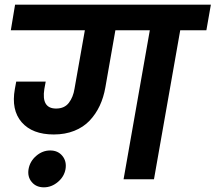

<svg xmlns="http://www.w3.org/2000/svg" viewBox="-20 -760 914 814"><path d="M503.9 0 615.2 -631.8H469.2L426.8 -390.1Q419.4 -347.2 402.8 -311.8Q386.2 -276.4 359.9 -248.5Q333.5 -220.7 294.7 -205.3Q255.9 -189.9 208 -189.9Q117.2 -189.9 72 -241.7Q26.9 -293.5 43 -382.8Q43.9 -387.7 45.9 -398.4Q47.9 -409.2 48.8 -414.1H173.8L168 -382.8Q154.8 -299.8 217.8 -299.8Q253.4 -299.8 272 -324.2Q290.5 -348.6 295.9 -383.8L339.8 -631.8H25.9L43.9 -740.2H874L855 -631.8H744.1L632.8 0ZM166 34.2Q133.3 34.2 114.5 11.7Q95.7 -10.7 101.1 -43Q106.9 -76.2 133.5 -99.1Q160.2 -122.1 192.9 -122.1Q225.6 -122.1 244.4 -99.1Q263.2 -76.2 257.8 -43Q252 -10.7 225.1 11.7Q198.2 34.2 166 34.2Z"/></svg>

Font: SVN-Poppins SemiBold
Style: Italic
Weight: 600
Italic angle: -10°
Designer: Ninad Kale (Devanagari), Jonny Pinhorn (Latin)
Foundry: Indian Type Foundry
Version: Version 3.002 2017